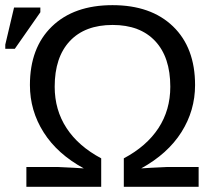

<svg xmlns="http://www.w3.org/2000/svg" viewBox="-54 -718 826 738"><path d="M378.4 -698.2Q526.4 -698.2 611.1 -616.5Q695.8 -534.7 695.8 -391.1Q695.8 -293 643.3 -210Q590.8 -127 488.8 -70.8L528.3 -73.2L590.3 -76.2H709.5V0H421.9V-109.4Q509.3 -155.8 554.9 -225.3Q600.6 -294.9 600.6 -384.8Q600.6 -498 542.5 -560.1Q484.4 -622.1 378.9 -622.1Q272.5 -622.1 214.4 -560.1Q156.2 -498 156.2 -384.8Q156.2 -295.4 201.7 -225.8Q247.1 -156.2 335 -109.4V0H47.4V-76.2H166.5L228.5 -73.2L268.1 -70.8Q166.5 -126 113.8 -209.2Q61 -292.5 61 -391.1Q61 -534.7 145.8 -616.5Q230.5 -698.2 378.4 -698.2ZM-33.7 -530.3V-546.4L0 -689H101.1V-670.9L2.9 -530.3Z"/></svg>

Font: Liberation Sans
Style: Regular
Weight: 400
Designer: Steve Matteson
Foundry: Ascender Corporation
Version: Version 2.00.1